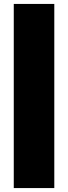

<svg xmlns="http://www.w3.org/2000/svg" viewBox="-20 -762 346 976"><path d="M50 194H256V-742H50Z"/></svg>

Font: Chess Sans Black
Style: Regular
Weight: 900
Designer: Wolf Bōese
Foundry: Wolf Bōese
Version: Version 7.223;Glyphs 3.3 (3306)